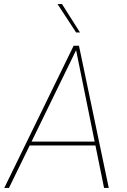

<svg xmlns="http://www.w3.org/2000/svg" viewBox="-20 -921 624 941"><path d="M1 0 341 -697H367L513 0H490L353 -675L24 0ZM118 -208 129 -227H450L454 -208ZM353 -762 262 -901H284L372 -762Z"/></svg>

Font: Hanken Grotesk Thin
Style: Italic
Weight: 250
Italic angle: -8°
Designer: Alfredo Marco Pradil
Foundry: Hanken Design Co.
Version: Version 3.013